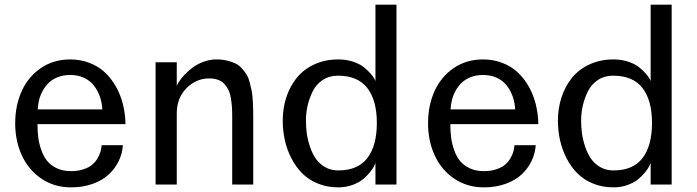

<svg xmlns="http://www.w3.org/2000/svg" viewBox="-20 -788 2978 820"><path d="M44.9 -261.2Q44.9 -336.9 72.5 -398.4Q100.1 -460 154.3 -497.1Q208.5 -534.2 279.8 -534.2Q324.7 -534.2 363.3 -519Q401.9 -503.9 429.2 -477.8Q456.5 -451.7 476.1 -416.5Q495.6 -381.3 505.4 -341.1Q515.1 -300.8 516.1 -257.8H140.1Q140.1 -227.5 143.3 -201.7Q146.5 -175.8 156 -148.2Q165.5 -120.6 180.9 -101.3Q196.3 -82 222.4 -69.6Q248.5 -57.1 283.2 -57.1Q312.5 -57.1 335.7 -64.7Q358.9 -72.3 372.8 -83.7Q386.7 -95.2 396 -110.8Q405.3 -126.5 409.2 -140.1Q413.1 -153.8 414.1 -168H504.9Q502.4 -132.3 487.1 -100.3Q471.7 -68.4 444.6 -43Q417.5 -17.6 375.7 -2.7Q334 12.2 283.2 12.2Q211.9 12.2 157 -24.9Q102.1 -62 73.5 -124Q44.9 -186 44.9 -261.2ZM141.1 -320.8H417Q415.5 -349.6 406.7 -375Q397.9 -400.4 381.8 -421.6Q365.7 -442.9 339.6 -455.3Q313.5 -467.8 279.8 -467.8Q251 -467.8 227.5 -458.7Q204.1 -449.7 188.7 -434.8Q173.3 -419.9 162.6 -400.4Q151.9 -380.9 147 -361.1Q142.1 -341.3 141.1 -320.8Z M644.5 0V-522H734.9V-418.9Q734.9 -423.8 742.7 -436.5Q750.5 -449.2 765.9 -466.1Q781.2 -482.9 800.8 -498Q820.3 -513.2 847.9 -523.7Q875.5 -534.2 903.8 -534.2Q929.2 -534.2 950.2 -529.1Q971.2 -523.9 986.6 -516.4Q1002 -508.8 1013.9 -494.9Q1025.9 -481 1033.7 -468.3Q1041.5 -455.6 1046.9 -434.8Q1052.2 -414.1 1055.2 -398.7Q1058.1 -383.3 1059.6 -357.9Q1061 -332.5 1061.3 -316.9Q1061.5 -301.3 1061.5 -273.9V0H971.7V-292Q971.7 -314.9 970.5 -332Q969.2 -349.1 966.1 -368.9Q962.9 -388.7 956.1 -402.8Q949.2 -417 938.7 -429Q928.2 -440.9 911.6 -447Q895 -453.1 873.5 -453.1Q817.9 -453.1 776.4 -411.4Q734.9 -369.6 734.9 -303.2V0Z M1187.5 -272.9Q1187.5 -326.2 1203.1 -373.3Q1218.8 -420.4 1248 -456.3Q1277.3 -492.2 1323 -513.2Q1368.7 -534.2 1424.8 -534.2Q1458.5 -534.2 1487.3 -524.7Q1516.1 -515.1 1533 -501.7Q1549.8 -488.3 1562 -474.6Q1574.2 -460.9 1579.1 -451.2L1583.5 -441.9V-768.1H1673.3V0H1583.5V-94.2Q1583.5 -90.8 1578.4 -79.8Q1573.2 -68.8 1560.5 -53Q1547.9 -37.1 1530.5 -22.7Q1513.2 -8.3 1485.1 2Q1457 12.2 1424.8 12.2Q1377.4 12.2 1337.9 -3.9Q1298.3 -20 1271 -47.4Q1243.7 -74.7 1224.6 -111.6Q1205.6 -148.4 1196.5 -189.2Q1187.5 -230 1187.5 -272.9ZM1286.6 -272.9Q1286.6 -246.1 1290 -219.5Q1293.5 -192.9 1303.2 -163.3Q1313 -133.8 1327.9 -111.6Q1342.8 -89.4 1367.7 -74.7Q1392.6 -60.1 1424.8 -60.1Q1508.3 -60.1 1548.8 -112.8Q1589.4 -165.5 1589.4 -263.2Q1589.4 -359.4 1548.8 -411.9Q1508.3 -464.4 1424.8 -464.8Q1423.8 -464.8 1422.9 -464.8Q1386.7 -464.8 1359.4 -447.3Q1331.1 -428.7 1316.2 -399.2Q1301.3 -369.6 1293.9 -337.6Q1286.6 -305.7 1286.6 -272.9Z M1808.1 -261.2Q1808.1 -336.9 1835.7 -398.4Q1863.3 -460 1917.5 -497.1Q1971.7 -534.2 2043 -534.2Q2087.9 -534.2 2126.5 -519Q2165 -503.9 2192.4 -477.8Q2219.7 -451.7 2239.3 -416.5Q2258.8 -381.3 2268.6 -341.1Q2278.3 -300.8 2279.3 -257.8H1903.3Q1903.3 -227.5 1906.5 -201.7Q1909.7 -175.8 1919.2 -148.2Q1928.7 -120.6 1944.1 -101.3Q1959.5 -82 1985.6 -69.6Q2011.7 -57.1 2046.4 -57.1Q2075.7 -57.1 2098.9 -64.7Q2122.1 -72.3 2136 -83.7Q2149.9 -95.2 2159.2 -110.8Q2168.5 -126.5 2172.4 -140.1Q2176.3 -153.8 2177.2 -168H2268.1Q2265.6 -132.3 2250.2 -100.3Q2234.9 -68.4 2207.8 -43Q2180.7 -17.6 2138.9 -2.7Q2097.2 12.2 2046.4 12.2Q1975.1 12.2 1920.2 -24.9Q1865.2 -62 1836.7 -124Q1808.1 -186 1808.1 -261.2ZM1904.3 -320.8H2180.2Q2178.7 -349.6 2169.9 -375Q2161.1 -400.4 2145 -421.6Q2128.9 -442.9 2102.8 -455.3Q2076.7 -467.8 2043 -467.8Q2014.2 -467.8 1990.7 -458.7Q1967.3 -449.7 1951.9 -434.8Q1936.5 -419.9 1925.8 -400.4Q1915 -380.9 1910.2 -361.1Q1905.3 -341.3 1904.3 -320.8Z M2362.8 -272.9Q2362.8 -326.2 2378.4 -373.3Q2394 -420.4 2423.3 -456.3Q2452.6 -492.2 2498.3 -513.2Q2543.9 -534.2 2600.1 -534.2Q2633.8 -534.2 2662.6 -524.7Q2691.4 -515.1 2708.3 -501.7Q2725.1 -488.3 2737.3 -474.6Q2749.5 -460.9 2754.4 -451.2L2758.8 -441.9V-768.1H2848.6V0H2758.8V-94.2Q2758.8 -90.8 2753.7 -79.8Q2748.5 -68.8 2735.8 -53Q2723.1 -37.1 2705.8 -22.7Q2688.5 -8.3 2660.4 2Q2632.3 12.2 2600.1 12.2Q2552.7 12.2 2513.2 -3.9Q2473.6 -20 2446.3 -47.4Q2418.9 -74.7 2399.9 -111.6Q2380.9 -148.4 2371.8 -189.2Q2362.8 -230 2362.8 -272.9ZM2461.9 -272.9Q2461.9 -246.1 2465.3 -219.5Q2468.8 -192.9 2478.5 -163.3Q2488.3 -133.8 2503.2 -111.6Q2518.1 -89.4 2543 -74.7Q2567.9 -60.1 2600.1 -60.1Q2683.6 -60.1 2724.1 -112.8Q2764.6 -165.5 2764.6 -263.2Q2764.6 -359.4 2724.1 -411.9Q2683.6 -464.4 2600.1 -464.8Q2599.1 -464.8 2598.1 -464.8Q2562 -464.8 2534.7 -447.3Q2506.3 -428.7 2491.5 -399.2Q2476.6 -369.6 2469.2 -337.6Q2461.9 -305.7 2461.9 -272.9Z"/></svg>

Font: Standard
Style: Regular
Weight: 400
Designer: Bryce Wilner
Version: Version 2.000;PS 2.0;hotconv 16.6.51;makeotf.lib2.5.65220 DE